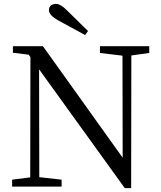

<svg xmlns="http://www.w3.org/2000/svg" viewBox="-20 -969 838 997"><path d="M437 -808 422 -787Q354 -824 288 -860Q234 -889 234 -916Q234 -946 270 -949Q296 -949 334 -909Q386 -859 437 -808ZM755 -729V-694L662 -681L661 8H628L183 -609L184 -49L300 -36V0H43V-36L137 -48L138 -672L129 -685L47 -695V-729H203L617 -150L616 -680L499 -694V-729Z"/></svg>

Font: Han-Nom Khai
Style: Regular
Weight: 400
Version: Version 1.200;June 22, 2023;FontCreator 14.0.0.2814 64-bit